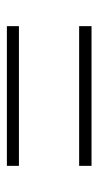

<svg xmlns="http://www.w3.org/2000/svg" viewBox="116 -572 286 558"><g transform="rotate(90 259.0 -293.0)"><path d="M462 -416V-380H56V-416ZM462 -205V-170H56V-205Z"/></g></svg>

Font: Georama Extended ExtraLight
Style: Regular
Weight: 200
Width: 7
Designer: Jean-Baptiste Levee
Foundry: Production Type
Version: Version 1.000